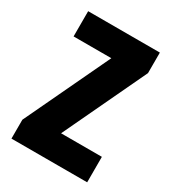

<svg xmlns="http://www.w3.org/2000/svg" viewBox="-140 -626 636 705"><g transform="rotate(30 178.0 -273.0)"><path d="M338 0H17V-80L187 -439H27V-546H331V-459L165 -108H338Z"/></g></svg>

Font: Noto Sans Gujarati ExtraCondensed
Style: Bold
Weight: 700
Width: 2
Designer: Jelle Bosma - Monotype Design Team, Universal Thirst
Foundry: Monotype Imaging Inc.
Version: Version 2.106; ttfautohint (v1.8.4.7-5d5b)